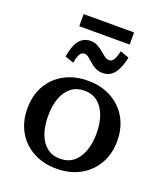

<svg xmlns="http://www.w3.org/2000/svg" viewBox="-157 -972 936 1088"><g transform="rotate(20 311.5 -428.0)"><path d="M583 -255Q583 -177 548.5 -117Q514 -57 453 -23.5Q392 10 312 10Q232 10 170.5 -23.5Q109 -57 75 -117Q41 -177 41 -255Q41 -314 60 -362.5Q79 -411 115.5 -446.5Q152 -482 201.5 -501Q251 -520 312 -520Q372 -520 421.5 -501Q471 -482 507.5 -446.5Q544 -411 563.5 -362.5Q583 -314 583 -255ZM166 -255Q166 -192 183.5 -145.5Q201 -99 233.5 -74.5Q266 -50 312 -50Q358 -50 390 -74.5Q422 -99 440 -145.5Q458 -192 458 -255Q458 -319 440 -365Q422 -411 390 -435.5Q358 -460 312 -460Q266 -460 233.5 -435.5Q201 -411 183.5 -365Q166 -319 166 -255ZM373 -589Q352 -589 336 -595.5Q320 -602 306.5 -612.5Q293 -623 282 -633Q271 -643 261 -650Q251 -657 241 -657Q222 -657 212 -639Q202 -621 197 -587L144 -605Q151 -649 164 -678Q177 -707 198 -722Q219 -737 249 -737Q268 -737 283 -730.5Q298 -724 311.5 -714Q325 -704 336.5 -694Q348 -684 359 -677Q370 -670 382 -670Q395 -670 403 -678.5Q411 -687 417 -702.5Q423 -718 428 -740L481 -721Q472 -678 457.5 -648.5Q443 -619 422.5 -604Q402 -589 373 -589ZM158 -866H462V-793H158Z"/></g></svg>

Font: Roboto Serif 36pt Medium
Style: Regular
Weight: 500
Designer: Greg Gazdowicz
Foundry: Commercial Type
Version: Version 1.008